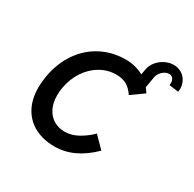

<svg xmlns="http://www.w3.org/2000/svg" viewBox="-147 -812 987 976"><g transform="rotate(30 347.0 -324.5)"><path d="M66.5 -213Q66.5 -242.5 73 -281.5Q88 -365.5 131.2 -428Q174.5 -490.5 239.5 -524Q304.5 -557.5 382.5 -557.5Q439.5 -557.5 486.5 -531L492.5 -565Q497 -589.5 514.2 -610.5Q531.5 -631.5 556.2 -643.8Q581 -656 606 -656Q631.5 -656 651.8 -644Q672 -632 683.2 -611.5Q694.5 -591 694.5 -566Q694.5 -557.5 693 -548.5L638 -556Q639 -564 639 -568Q639 -584.5 631 -594.5Q623 -604.5 609.5 -604.5Q589 -604.5 571.5 -588.2Q554 -572 550 -550.5L539 -486.5Q550 -472 557 -460.5L484 -408.5Q465.5 -437 440.8 -452Q416 -467 378 -467Q328.5 -467 285.5 -442.2Q242.5 -417.5 212.8 -372.8Q183 -328 173 -270.5Q169 -250 169 -226Q169 -182.5 184.8 -150.5Q200.5 -118.5 229 -101.2Q257.5 -84 294 -84Q333.5 -84 372 -105.5Q410.5 -127 441.5 -158L504.5 -94Q402.5 7 287.5 7Q221 7 171 -19Q121 -45 93.8 -94.5Q66.5 -144 66.5 -213Z"/></g></svg>

Font: JuliaMono MediumItalic
Style: Regular
Weight: 500
Italic angle: -9°
Monospace: yes
Designer: cormullion
Foundry: corm
Version: Version 0.049; ttfautohint (v1.8.4)